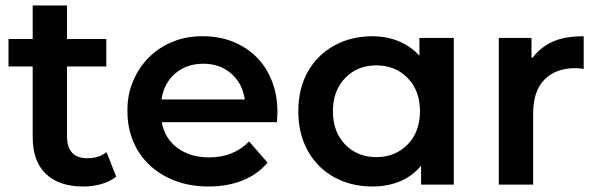

<svg xmlns="http://www.w3.org/2000/svg" viewBox="-20 -672 2174 699"><path d="M403 -29Q381 -11 349.5 -2Q318 7 283 7Q195 7 147 -39Q99 -85 99 -173V-430H11V-530H99V-652H224V-530H367V-430H224V-176Q224 -96 298 -96Q340 -96 368 -118Z M988 -227H569Q580 -167 626.5 -133Q673 -99 742 -99Q830 -99 887 -157L954 -80Q918 -37 863 -15Q808 7 739 7Q673 7 618.5 -13.5Q564 -34 525 -70.5Q486 -107 465 -157Q444 -207 444 -267Q443 -325 464 -375.5Q485 -426 522 -463Q559 -500 610 -520.5Q661 -541 720 -540Q779 -540 828.5 -520Q878 -500 914 -464Q950 -428 970 -377Q990 -326 990 -264Q990 -257 989.5 -248Q989 -239 988 -227ZM568 -310H871Q863 -368 822 -404Q781 -440 720 -440Q660 -440 618.5 -405Q577 -370 568 -310Z M1632 -534V0H1513V-69Q1482 -31 1436.5 -12Q1391 7 1336 7Q1258 7 1196.5 -27Q1135 -61 1100.5 -123Q1066 -185 1066 -267Q1066 -349 1100.5 -410.5Q1135 -472 1196.5 -506Q1258 -540 1336 -540Q1388 -540 1431.5 -522Q1475 -504 1507 -469V-534ZM1509 -267Q1509 -342 1464 -388Q1419 -434 1350 -434Q1281 -434 1236.5 -388Q1192 -342 1192 -267Q1192 -192 1236.5 -146Q1281 -100 1350 -100Q1419 -100 1464 -146Q1509 -192 1509 -267Z M1919 -462Q1947 -499 1990.5 -519.5Q2034 -540 2105 -540V-421Q2088 -424 2076 -424Q2003 -424 1962 -382Q1921 -340 1921 -259V0H1796V-534H1915V-462Z"/></svg>

Font: CMG Sans SemiBold
Style: Regular
Weight: 600
Designer: Julieta Ulanovsky
Foundry: Julieta Ulanovsky
Version: Version 7.200